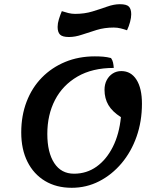

<svg xmlns="http://www.w3.org/2000/svg" viewBox="-20 -868 765 913"><path d="M321 25Q248 25 194 -7.5Q140 -40 110.5 -99Q81 -158 81 -238Q81 -318 106.5 -384.5Q132 -451 179 -499Q226 -547 290 -573.5Q354 -600 431 -600Q452 -600 470.5 -598.5Q489 -597 508 -592Q515 -582 517.5 -570.5Q520 -559 521 -545Q419 -545 348.5 -504Q278 -463 241.5 -392.5Q205 -322 205 -231Q205 -143 238 -92.5Q271 -42 332 -42Q392 -42 439 -75.5Q486 -109 516.5 -169.5Q547 -230 555 -311Q514 -337 495.5 -368.5Q477 -400 477 -441Q477 -467 487.5 -487Q498 -507 516 -518.5Q534 -530 557 -530Q603 -530 629 -489Q655 -448 655 -375Q655 -291 629.5 -218.5Q604 -146 558 -91.5Q512 -37 451.5 -6Q391 25 321 25ZM308 -692Q277 -692 265.5 -703.5Q254 -715 254 -740Q254 -757 260 -776.5Q266 -796 274 -815Q289 -810 305 -806Q321 -802 337 -802Q382 -802 419.5 -813.5Q457 -825 489.5 -836.5Q522 -848 550 -848Q582 -848 593 -836.5Q604 -825 604 -800Q604 -784 598.5 -763.5Q593 -743 584 -724Q570 -729 554 -733Q538 -737 521 -737Q477 -737 439.5 -725.5Q402 -714 369.5 -703Q337 -692 308 -692Z"/></svg>

Font: Lemonada
Style: Regular
Weight: 400
Designer: Mohamed Gaber (Arabic), Eduardo Tunni (Latin)
Foundry: Kief Type Foundry
Version: Version 4.005